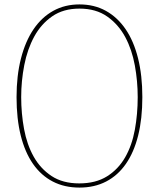

<svg xmlns="http://www.w3.org/2000/svg" viewBox="-20 -840 720 870"><path d="M625 -400Q625 -302 606 -226Q587 -150 550.5 -97.5Q514 -45 461 -17.5Q408 10 340 10Q272 10 219 -17.5Q166 -45 129.5 -97.5Q93 -150 74 -226Q55 -302 55 -400Q55 -497 75 -575Q95 -653 132 -707.5Q169 -762 221.5 -791Q274 -820 340 -820Q407 -820 459.5 -791Q512 -762 549 -708Q586 -654 605.5 -576Q625 -498 625 -400ZM604 -400Q604 -472 591 -543.5Q578 -615 547.5 -672Q517 -729 466 -765Q415 -801 340 -801Q267 -801 216.5 -766Q166 -731 135 -674Q104 -617 90 -545Q76 -473 76 -400Q76 -326 89 -255.5Q102 -185 132.5 -130.5Q163 -76 213.5 -42.5Q264 -9 339 -9Q414 -9 465 -41Q516 -73 547 -127Q578 -181 591 -252Q604 -323 604 -400Z"/></svg>

Font: TypoPRO Sinkin Sans
Style: 100 Thin
Weight: 100
Designer: Keith Bates
Foundry: K-Type
Version: Sinkin Sans (version 1.0)  by Keith Bates   •   © 2014   www